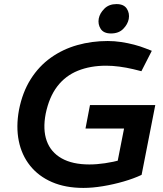

<svg xmlns="http://www.w3.org/2000/svg" viewBox="-20 -911 797 941"><path d="M389 10Q301 10 235 -18.5Q169 -47 127.5 -99Q86 -151 72 -220.5Q58 -290 73 -372Q90 -459 130.5 -523Q171 -587 229.5 -628.5Q288 -670 359 -690Q430 -710 508 -710Q541 -710 574 -705Q607 -700 637.5 -692Q668 -684 693 -674L724 -662L673 -562L633 -572Q599 -580 565 -584.5Q531 -589 500 -589Q423 -589 362 -564.5Q301 -540 261 -488Q221 -436 204 -354Q189 -276 209 -220.5Q229 -165 282 -135Q335 -105 418 -105Q454 -105 494.5 -111Q535 -117 576 -128L551 -93L588 -281H399L421 -396H741L674 -54Q636 -36 586 -21.5Q536 -7 484.5 1.5Q433 10 389 10ZM524 -747Q488 -747 473.5 -769.5Q459 -792 464 -820Q469 -846 491.5 -868.5Q514 -891 551 -891Q587 -891 601.5 -868.5Q616 -846 611 -818Q606 -792 584 -769.5Q562 -747 524 -747Z"/></svg>

Font: REM Medium
Style: Italic
Weight: 500
Italic angle: -11°
Designer: Octavio Pardo
Foundry: Ashler Design
Version: Version 1.005;gftools[0.9.28]